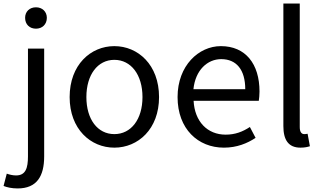

<svg xmlns="http://www.w3.org/2000/svg" viewBox="-64 -816 1803 1078"><path d="M35 242C143 242 184 173 184 62V-543H93V62C93 128 80 169 26 169C7 169 -12 164 -26 159L-44 228C-25 236 3 242 35 242ZM138 -655C173 -655 199 -679 199 -716C199 -751 173 -775 138 -775C102 -775 77 -751 77 -716C77 -679 102 -655 138 -655Z M578 13C711 13 829 -91 829 -271C829 -452 711 -557 578 -557C445 -557 327 -452 327 -271C327 -91 445 13 578 13ZM578 -63C484 -63 421 -146 421 -271C421 -396 484 -480 578 -480C672 -480 736 -396 736 -271C736 -146 672 -63 578 -63Z M1193 13C1266 13 1324 -11 1371 -42L1339 -103C1298 -76 1256 -60 1203 -60C1100 -60 1029 -134 1023 -250H1389C1391 -264 1393 -282 1393 -302C1393 -457 1315 -557 1176 -557C1052 -557 933 -448 933 -271C933 -92 1048 13 1193 13ZM1022 -315C1033 -423 1101 -484 1178 -484C1263 -484 1313 -425 1313 -315Z M1623 13C1648 13 1663 9 1676 5L1663 -65C1653 -63 1649 -63 1644 -63C1630 -63 1619 -74 1619 -102V-796H1527V-108C1527 -31 1555 13 1623 13Z"/></svg>

Font: Noto Sans HK
Style: Regular
Weight: 400
Designer: Ryoko NISHIZUKA 西塚涼子 (kana, bopomofo & ideographs); Paul D. Hunt (Latin, Greek & Cyrillic); Sandoll Communications 산돌커뮤니
Foundry: Adobe
Version: Version 2.004;hotconv 1.0.118;makeotfexe 2.5.65603